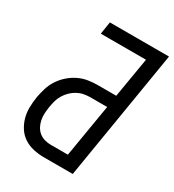

<svg xmlns="http://www.w3.org/2000/svg" viewBox="-178 -838 856 942"><g transform="rotate(30 250.5 -367.5)"><path d="M217 0Q186 0 157 -6.5Q128 -13 104 -28.5Q80 -44 64.5 -67.5Q49 -91 41 -119Q33 -147 33.5 -177.5Q34 -208 39 -239Q44 -265 52 -291.5Q60 -318 75.5 -342Q91 -366 113 -385.5Q135 -405 160.5 -417.5Q186 -430 213 -434.5Q240 -439 267 -439H373L411 -665H155L166 -735H501L380 0ZM216 -70H312L362 -369H267Q249 -369 230.5 -365.5Q212 -362 194.5 -352.5Q177 -343 163 -329Q149 -315 139 -298.5Q129 -282 124 -263.5Q119 -245 116 -227Q113 -208 112 -189Q111 -170 114.5 -152Q118 -134 126.5 -118Q135 -102 148.5 -91Q162 -80 179.5 -75Q197 -70 216 -70Z"/></g></svg>

Font: Iosevka Curly
Style: Italic
Weight: 400
Italic angle: -9°
Monospace: yes
Designer: Belleve Invis
Foundry: Belleve Invis
Version: Version 22.1.2; ttfautohint (v1.8.4)